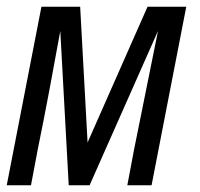

<svg xmlns="http://www.w3.org/2000/svg" viewBox="-23 -550 593 570"><path d="M-3 0 100 -530H215L237 -127L415 -530H530L427 0H355L375 -106Q391 -185 407 -264.5Q423 -344 439 -423L446 -458L243 0H181L156 -458Q140 -370 123.5 -282Q107 -194 89 -106L69 0Z"/></svg>

Font: Lode Term
Style: Italic
Weight: 400
Italic angle: -11°
Monospace: yes
Designer: Belleve Invis
Foundry: Belleve Invis
Version: Version 29.2.0